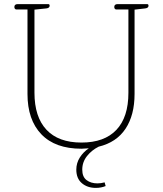

<svg xmlns="http://www.w3.org/2000/svg" viewBox="-20 -715 794 936"><path d="M352 112Q352 80 369 53Q386 26 413 8Q389 10 377 10Q249 10 181.5 -60.5Q114 -131 114 -257V-669H59Q55 -669 52.5 -672.5Q50 -676 50 -681Q50 -695 67 -695H215Q222 -695 222 -687Q222 -676 206 -674L148 -668V-263Q148 -145 206.5 -82.5Q265 -20 377 -20Q489 -20 547.5 -82Q606 -144 606 -263V-669H546Q542 -669 539.5 -672.5Q537 -676 537 -681Q537 -695 554 -695H697Q704 -695 704 -687Q704 -676 688 -674L636 -668V-257Q636 -154 592 -87.5Q548 -21 461 0Q427 17 404 46Q381 75 381 112Q381 147 402 163Q423 179 455 179Q472 179 490 174L495 192Q473 201 447 201Q406 201 379 178Q352 155 352 112Z"/></svg>

Font: Maitree ExtraLight
Style: Regular
Weight: 250
Designer: CadsonDemak Team
Foundry: CadsonDemak
Version: Version 1.002